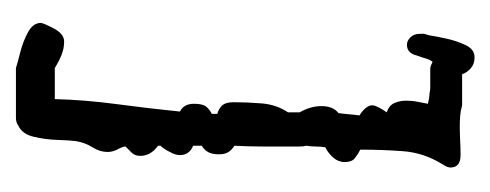

<svg xmlns="http://www.w3.org/2000/svg" viewBox="-212 -382 630 247"><g transform="rotate(90 103.5 -259.0)"><path d="M68 36Q62 34 48 30.5Q34 27 22 20.5Q10 14 10 4Q10 1 17 -12.5Q24 -26 34 -26Q43 -26 51.5 -22.5Q60 -19 68 -14H108Q109 -53 114.5 -94Q120 -135 124 -175Q114 -180 114 -193Q114 -204 117.5 -208.5Q121 -213 127 -216V-223Q120 -225 116 -229.5Q112 -234 112 -244Q112 -261 113.5 -280Q115 -299 125 -314V-329Q117 -343 117 -357Q117 -372 126 -379Q127 -386 127.5 -392.5Q128 -399 129 -406Q122 -410 118 -416Q114 -422 118 -429Q120 -434 125 -441Q116 -444 113 -451Q110 -458 110 -466Q110 -474 111.5 -481Q113 -488 114 -494Q106 -496 101 -496Q97 -497 93.5 -497Q90 -497 88 -497H69Q67 -497 64.5 -498Q62 -499 60 -500Q57 -496 55.5 -490.5Q54 -485 52 -480Q49 -467 38 -467Q33 -467 28.5 -471.5Q24 -476 24 -484V-489L26 -496Q27 -503 30 -517Q33 -531 38.5 -542.5Q44 -554 54 -554Q63 -554 68.5 -549Q74 -544 76 -538H116Q123 -536 129.5 -535.5Q136 -535 143 -535Q153 -535 162 -535.5Q171 -536 180 -536Q196 -536 196 -523Q196 -521 195 -518.5Q194 -516 192 -513Q177 -489 175 -462Q173 -435 173 -407Q179 -404 184 -400Q189 -396 189 -387Q189 -379 183.5 -372.5Q178 -366 170 -362Q169 -356 169 -350Q169 -344 168 -338Q169 -334 169 -328Q169 -322 169 -317Q169 -301 169 -283Q169 -265 168 -245Q173 -242 176 -237.5Q179 -233 179 -225Q179 -216 176 -211Q173 -206 168 -203V-192Q180 -187 180 -175Q180 -169 176 -162Q172 -154 168 -150V-147L169 -146Q181 -137 181 -124Q181 -117 177 -113Q173 -109 169 -105Q169 -102 171 -98L173 -94Q176 -88 176 -82Q176 -72 170 -62.5Q164 -53 162 -41Q161 -33 160.5 -17.5Q160 -2 156.5 13Q153 28 142 33Q138 36 132 36Z"/></g></svg>

Font: RU Serius
Style: Regular
Weight: 400
Designer: Robert E. Leuschke
Foundry: Robert E. Leuschke
Version: Version 1.011; ttfautohint (v1.8.3)